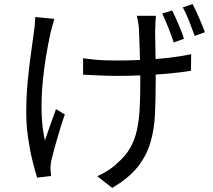

<svg xmlns="http://www.w3.org/2000/svg" viewBox="-20 -842 1040 936"><path d="M740 -765Q739 -752 738 -737.5Q737 -723 737 -706Q736 -695 736.5 -670Q737 -645 737.5 -613.5Q738 -582 738.5 -549.5Q739 -517 739 -489Q739 -461 739 -444Q739 -358 735.5 -284Q732 -210 713 -146Q694 -82 650.5 -27.5Q607 27 527 74L454 17Q478 7 505.5 -10.5Q533 -28 551 -46Q592 -81 614.5 -120.5Q637 -160 647.5 -208Q658 -256 661 -314Q664 -372 664 -444Q664 -468 663.5 -505.5Q663 -543 661.5 -583.5Q660 -624 659 -657Q658 -690 657 -705Q656 -723 652.5 -738Q649 -753 647 -765ZM385 -558Q407 -555 434 -552Q461 -549 490.5 -548Q520 -547 546 -547Q608 -547 673.5 -550Q739 -553 800.5 -560Q862 -567 912 -578L911 -497Q863 -489 802.5 -483.5Q742 -478 676.5 -475Q611 -472 547 -472Q524 -472 494 -473Q464 -474 435.5 -475.5Q407 -477 385 -478ZM245 -750Q241 -736 236 -718Q231 -700 227 -685Q215 -631 204 -565Q193 -499 187 -428.5Q181 -358 183 -288.5Q185 -219 199 -157Q210 -189 224.5 -231Q239 -273 253 -310L296 -284Q284 -250 271 -207.5Q258 -165 247.5 -126.5Q237 -88 231 -63Q228 -52 227 -39Q226 -26 226 -18Q227 -10 227.5 -1Q228 8 229 16L161 24Q151 -7 138.5 -57.5Q126 -108 117 -169.5Q108 -231 108 -293Q108 -375 115.5 -450.5Q123 -526 132 -588.5Q141 -651 146 -692Q149 -710 150 -728Q151 -746 152 -759ZM819 -791Q833 -764 850 -724Q867 -684 877 -653L827 -635Q816 -668 800.5 -707.5Q785 -747 771 -776ZM919 -822Q933 -795 950.5 -755Q968 -715 979 -685L929 -667Q917 -701 902 -739.5Q887 -778 871 -806Z"/></svg>

Font: Farlight84_Sys_V01
Style: Regular
Weight: 400
Designer: Ryoko NISHIZUKA  (kana, bopomofo & ideographs); Paul D. Hunt (Latin, Greek & Cyrillic); Sandoll Communications , Soo-you
Foundry: Adobe
Version: Version 2.004;October 29, 2024;FontCreator 14.0.0.2814 64-bi